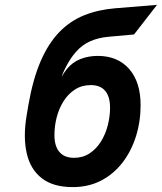

<svg xmlns="http://www.w3.org/2000/svg" viewBox="-20 -751 660 783"><path d="M276.8 12Q196.1 12 149.8 -24.6Q103.4 -61.1 88.8 -126.7Q74.1 -192.3 88.4 -278.8L95.8 -322.8Q114.2 -428.5 145.8 -501.4Q177.5 -574.4 221.8 -620.1Q266.2 -665.8 323.1 -688.6Q380.1 -711.5 449.2 -717.2L620.4 -731.2L526.6 -610.4L423.6 -601.2Q380.4 -597.3 348 -582.8Q315.7 -568.4 290.6 -540.6Q265.6 -512.8 244 -468.6Q239.2 -458.7 236.2 -451.5Q233.3 -444.3 231.2 -437.6Q235.2 -444.8 240.8 -453.2Q246.4 -461.6 252.6 -469.4Q275.8 -497.7 308.3 -510.4Q340.8 -523 378.6 -523Q459.9 -523 506.6 -469.9Q553.4 -416.8 553.4 -322.2Q553.4 -255.4 534.5 -195.1Q515.5 -134.7 479.6 -88Q443.8 -41.4 392.6 -14.7Q341.4 12 276.8 12ZM281.6 -107.4Q317.7 -107.4 345 -125.3Q372.3 -143.2 391.1 -172.8Q409.8 -202.5 419.3 -238.9Q428.8 -275.3 428.8 -311.8Q428.8 -356.5 409.2 -380.2Q389.6 -404 350.2 -404Q313.8 -404 286 -386.1Q258.2 -368.3 239.4 -338.6Q220.7 -309 211.3 -273Q202 -237 202 -200.2Q202 -155 222.3 -131.2Q242.7 -107.4 281.6 -107.4Z"/></svg>

Font: Overpass
Style: Italic
Weight: 400
Italic angle: -10°
Designer: Delve Withrington, Dave Bailey, Thomas Jockin
Foundry: Delve Fonts LLC
Version: Version 4.000